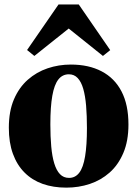

<svg xmlns="http://www.w3.org/2000/svg" viewBox="-20 -827 614 858"><path d="M19.5 -256Q19.5 -329.5 42.2 -382.8Q65 -436 104 -470.5Q143 -505 192.8 -521.8Q242.5 -538.5 296.5 -538.5Q376.5 -538.5 434.2 -508.2Q492 -478 523 -418.5Q554 -359 554 -270.5Q554 -197 531.2 -143.5Q508.5 -90 469.8 -55.8Q431 -21.5 381.2 -5Q331.5 11.5 276.5 11.5Q218 11.5 170.8 -5.2Q123.5 -22 89.8 -55.8Q56 -89.5 37.8 -139.5Q19.5 -189.5 19.5 -256ZM288.5 -32Q316.5 -32 334.2 -55.2Q352 -78.5 360.2 -128Q368.5 -177.5 368.5 -255Q368.5 -310 364.8 -354.5Q361 -399 352 -430.2Q343 -461.5 327.2 -478.2Q311.5 -495 288 -495Q259 -495 240.8 -471.8Q222.5 -448.5 213.8 -399.2Q205 -350 205 -271Q205 -216 209 -172Q213 -128 222.5 -96.8Q232 -65.5 248 -48.8Q264 -32 288.5 -32ZM133.5 -577 101 -603.5 241.5 -807H332L472.5 -603L440 -577L287 -699.5Z"/></svg>

Font: Merriweather 96pt Black
Style: Regular
Weight: 900
Version: Version 2.100